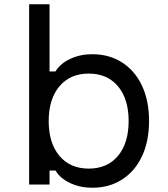

<svg xmlns="http://www.w3.org/2000/svg" viewBox="-20 -868 790 903"><path d="M414 15Q357 15 310 -7Q263 -29 241 -66H213V0H117V-848H213V-532H241Q263 -569 310 -591Q357 -613 414 -613Q494 -613 554.5 -574Q615 -535 648 -464.5Q681 -394 681 -299Q681 -204 648 -133.5Q615 -63 554.5 -24Q494 15 414 15ZM397 -75Q485 -75 535 -135Q585 -195 585 -299Q585 -402 535 -462Q485 -522 397 -522Q310 -522 259.5 -462Q209 -402 209 -299Q209 -195 259.5 -135Q310 -75 397 -75Z"/></svg>

Font: Martian Mono SemiExpanded Light
Style: Regular
Weight: 300
Width: 6
Monospace: yes
Designer: Roman Shamin
Foundry: Evil Martians
Version: Version 0.930